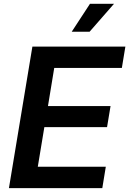

<svg xmlns="http://www.w3.org/2000/svg" viewBox="-20 -967 665 987"><path d="M25.9 0 146.5 -727.5H624.5L606.4 -617.7H258.8L226.6 -421.9H548.3L530.3 -313.5H208L174.3 -109.9H523.9L505.9 0ZM348.6 -803.7 442.4 -947.3H565.9L440.4 -803.7Z"/></svg>

Font: Inter 17pt SemiBold
Style: Italic
Weight: 600
Italic angle: -9.3988°
Version: Version 4.001;git-66647c0bb